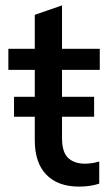

<svg xmlns="http://www.w3.org/2000/svg" viewBox="-20 -685 413 712"><path d="M210 -426V-326H329V-252H210V-173Q210 -121 232.5 -99.5Q255 -78 295 -78Q321 -78 348 -86V-4Q315 7 273 7Q195 7 152 -37Q109 -81 109 -165V-252H32V-326H109V-426H11V-504H109V-630L210 -665V-504H350V-426Z"/></svg>

Font: Muli SemiBold
Style: Regular
Weight: 600
Designer: Vernon Adams
Foundry: Vernon Adams
Version: Version 2.000